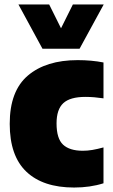

<svg xmlns="http://www.w3.org/2000/svg" viewBox="-20 -828 506 859"><path d="M311.5 11Q172.5 11 98 -59.8Q23.5 -130.5 23.5 -274Q23.5 -421 104.8 -490Q186 -559 327.5 -559Q390 -559 443 -548.5V-388Q422.5 -391 402.2 -392.8Q382 -394.5 362 -394.5Q293.5 -394.5 263.2 -366.5Q233 -338.5 233 -276Q233 -208 262.2 -180.8Q291.5 -153.5 350.5 -153.5Q371.5 -153.5 393.5 -157.2Q415.5 -161 443 -168.5V-8Q383.5 11 311.5 11ZM170 -610 62.5 -808H200L253 -701.5L306 -808H444L336 -610Z"/></svg>

Font: Encode Sans SemiCondensed SemiCondensed Black
Style: Regular
Weight: 900
Width: 4
Designer: Multiple Designers
Foundry: Impallari Type
Version: Version 3.000; ttfautohint (v1.8.3) -l 8 -r 50 -G 200 -x 14 